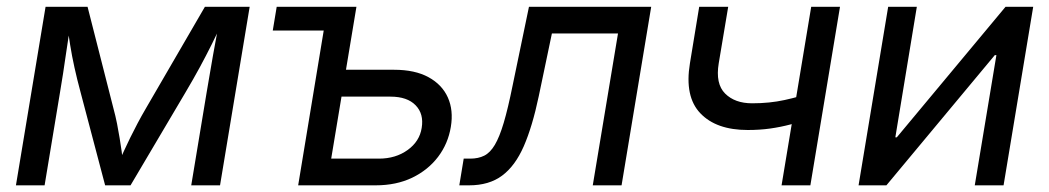

<svg xmlns="http://www.w3.org/2000/svg" viewBox="-20 -556 3147 576"><path d="M27.8 0 116.7 -535.6H242.7L319.8 -232.9Q326.7 -207.5 331.1 -185.1Q335.4 -162.6 338.9 -141.8Q342.3 -121.1 345 -101.8Q347.7 -82.5 349.6 -63.5H334Q342.8 -83.5 351.8 -103Q360.8 -122.6 370.8 -143.1Q380.9 -163.6 392.6 -185.8Q404.3 -208 418.9 -232.9L594.7 -535.6H729L640.1 0H553.7L599.6 -276.9Q604.5 -306.2 609.4 -334.2Q614.3 -362.3 618.9 -389.4Q623.5 -416.5 628.7 -443.1Q633.8 -469.7 638.2 -495.6H649.9Q631.8 -456.5 615 -422.6Q598.1 -388.7 579.3 -354Q560.5 -319.3 535.6 -277.3L371.6 0H295.4L222.2 -277.3Q210.9 -319.3 203.4 -353.5Q195.8 -387.7 190.4 -421.6Q185.1 -455.6 179.2 -495.6H192.9Q189 -468.3 185.1 -441.9Q181.2 -415.5 177.2 -389.4Q173.3 -363.3 169.2 -335.4Q165 -307.6 159.7 -276.9L113.8 0Z M798.3 -464.4 810.1 -535.6H1001.5L989.7 -464.4ZM1005.4 -346.7H1162.6Q1224.6 -346.7 1265.4 -324.5Q1306.2 -302.2 1323.5 -263.7Q1340.8 -225.1 1332.5 -175.3Q1324.2 -125 1294.2 -85.4Q1264.2 -45.9 1216.6 -22.9Q1168.9 0 1106.9 0H874.5L962.9 -535.6H1049.3L973.6 -80.1H1116.7Q1167 -80.1 1202.9 -106Q1238.8 -131.8 1245.1 -172.4Q1252 -214.4 1226.8 -240.2Q1201.7 -266.1 1151.4 -266.1H991.7Z M1357.9 0 1371.1 -80.1H1390.6Q1415 -80.1 1432.9 -89.1Q1450.7 -98.1 1464.6 -121.6Q1478.5 -145 1491.2 -187.7Q1503.9 -230.5 1517.6 -298.3L1566.9 -535.6H1933.6L1844.7 0H1758.3L1834 -455.6H1635.7L1596.2 -267.1Q1577.1 -176.3 1551.3 -117.2Q1525.4 -58.1 1486.3 -29.1Q1447.3 0 1387.2 0Z M2223.1 -166Q2128.9 -166 2081.1 -216.1Q2033.2 -266.1 2049.8 -366.2L2077.6 -535.6H2164.6L2136.2 -366.2Q2126 -304.7 2155.3 -275.4Q2184.6 -246.1 2236.3 -246.1Q2289.1 -246.1 2333.5 -255.9Q2377.9 -265.6 2424.3 -280.8L2410.6 -200.7Q2380.9 -190.4 2351.3 -182.6Q2321.8 -174.8 2290.5 -170.4Q2259.3 -166 2223.1 -166ZM2324.7 0 2413.6 -535.6H2500L2411.1 0Z M2990.7 0H2904.3L2969.2 -390.6H2964.4L2639.2 0H2555.7L2644.5 -535.6H2730.5L2666 -144H2670.4L2996.6 -535.6H3079.6Z"/></svg>

Font: Inter 20pt
Style: Italic
Weight: 400
Italic angle: -9.3988°
Version: Version 4.001;git-66647c0bb